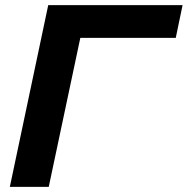

<svg xmlns="http://www.w3.org/2000/svg" viewBox="-20 -730 733 750"><path d="M18.4 0 168.4 -710H693.2L666.6 -582.2H293.8L170.4 0Z"/></svg>

Font: Geist
Style: Italic
Weight: 400
Italic angle: -12°
Designer: Basement.studio, Andrés Briganti, Mateo Zaragoza
Foundry: Basement.studio, Vercel, Andrés Briganti, Guido Ferreyra, Mateo Zaragoza
Version: Version 1.500